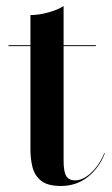

<svg xmlns="http://www.w3.org/2000/svg" viewBox="-20 -610 371 637"><path d="M328 -102Q310 -54 271.9 -23.5Q233.8 7 182 7Q138 7 116.4 -10.3Q94.9 -27.6 87.9 -55.1Q81 -82.5 81 -113V-457H8V-460H81V-560Q108 -560 139.8 -568.6Q171.5 -577.2 191 -590V-460H298V-457H191V-77.4Q191 -39.9 199.9 -25.8Q208.8 -11.6 229 -11.6Q256 -11.6 283.2 -37.6Q310.5 -63.5 326 -102Z"/></svg>

Font: Bodoni* 72 Medium
Style: Regular
Weight: 500
Version: Version 1.002; ttfautohint (v0.97) -l 8 -r 50 -G 200 -x 14 -